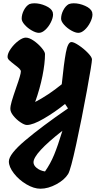

<svg xmlns="http://www.w3.org/2000/svg" viewBox="-20 -793 609 1169"><path d="M112 -679Q112 -705 125.5 -731Q139 -757 159 -768Q172 -773 189 -773Q223 -773 258 -757.5Q293 -742 301 -719Q303 -711 303 -705Q303 -684 289.5 -657Q276 -630 256 -611.5Q236 -593 217 -593Q199 -593 173.5 -607.5Q148 -622 130 -642.5Q112 -663 112 -679ZM352 -679Q352 -705 365.5 -731Q379 -757 399 -768Q412 -773 429 -773Q463 -773 498 -757.5Q533 -742 541 -719Q543 -711 543 -705Q543 -684 529.5 -657Q516 -630 496 -611.5Q476 -593 457 -593Q439 -593 413.5 -607.5Q388 -622 370 -642.5Q352 -663 352 -679ZM144 -32Q129 -32 104.5 -48.5Q80 -65 61.5 -88Q43 -111 43 -130Q43 -148 51.5 -177Q60 -206 79 -261Q107 -339 107 -358Q107 -366 97.5 -375.5Q88 -385 69 -399Q47 -416 36.5 -426Q26 -436 26 -447Q26 -468 45.5 -496Q65 -524 91.5 -544Q118 -564 137 -564Q158 -564 185.5 -545Q213 -526 233.5 -501.5Q254 -477 254 -464Q254 -408 238.5 -330.5Q223 -253 194 -172Q275 -214 356 -280Q369 -408 381 -472.5Q393 -537 415 -537Q430 -537 460.5 -516.5Q491 -496 515.5 -470.5Q540 -445 540 -431Q540 -410 509 -240.5Q478 -71 444 85.5Q410 242 395 266Q373 302 323 329Q273 356 226 356Q186 356 140.5 329Q95 302 64.5 262.5Q34 223 34 190Q34 146 134 61.5Q234 -23 394 -133L376 -160Q314 -110 247 -71Q180 -32 144 -32ZM184 195Q184 214 204 230Q224 246 254 251Q287 204 309.5 149.5Q332 95 360 3Q184 141 184 195Z"/></svg>

Font: Mogra
Style: Regular
Weight: 400
Designer: Lipi Raval
Foundry: Lipi Raval
Version: Version 1.002;PS 1.002;hotconv 1.0.88;makeotf.lib2.5.647800;